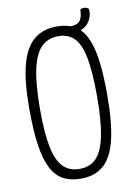

<svg xmlns="http://www.w3.org/2000/svg" viewBox="-88 -830 628 897"><g transform="rotate(-10 226.0 -382.0)"><path d="M223 10Q175 10 140.5 -8Q106 -26 84 -67.5Q62 -109 51.5 -179.5Q41 -250 41 -355Q41 -484 62 -562Q83 -640 126 -675Q169 -710 234 -710Q282 -710 316 -691.5Q350 -673 371 -631.5Q392 -590 401.5 -522.5Q411 -455 411 -356Q411 -222 391.5 -142Q372 -62 330.5 -26Q289 10 223 10ZM224 -36Q274 -36 304 -67Q334 -98 348.5 -168.5Q363 -239 363 -357Q363 -472 350 -539Q337 -606 308.5 -635Q280 -664 233 -664Q184 -664 152.5 -633Q121 -602 105.5 -531Q90 -460 90 -340Q90 -229 103.5 -162.5Q117 -96 146.5 -66Q176 -36 224 -36ZM288 -664 289 -699Q331 -699 343.5 -717Q356 -735 356 -765Q356 -770 362.5 -772Q369 -774 376.5 -773.5Q384 -773 390.5 -769.5Q397 -766 397 -761Q398 -745 393 -728Q388 -711 375.5 -696.5Q363 -682 341.5 -673Q320 -664 288 -664Z"/></g></svg>

Font: Yanone Kaffeesatz ExtraLight Light
Style: Regular
Weight: 300
Version: Version 2.003